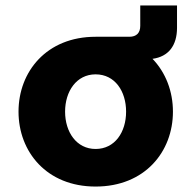

<svg xmlns="http://www.w3.org/2000/svg" viewBox="-20 -675 718 705"><path d="M331 10C512 10 615 -118 615 -265C615 -339 589 -408 540 -459C599 -467 630 -508 630 -573V-655H495V-580C495 -554 481 -540 455 -540H331C151 -540 48 -412 48 -265C48 -118 151 10 331 10ZM331 -128C261 -128 219 -190 219 -265C219 -340 261 -402 331 -402C402 -402 443 -340 443 -265C443 -190 402 -128 331 -128Z"/></svg>

Font: Be Vietnam Pro ExtraBold
Style: Regular
Weight: 800
Designer: Lam Bao, Tony Le, Vietanh Nguyen
Foundry: Yellow Type Foundry
Version: Version 1.002